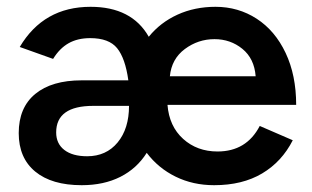

<svg xmlns="http://www.w3.org/2000/svg" viewBox="-20 -532 916 564"><path d="M411 -83Q382 -37 333.5 -12.5Q285 12 220 12Q132 12 83.5 -28Q35 -68 35 -141Q35 -216 83.5 -256Q132 -296 220 -296H357Q348 -361 324 -390.5Q300 -420 245 -420Q208 -420 181.5 -405Q155 -390 136 -359L38 -394Q108 -512 246 -512Q367 -512 417 -424Q451 -466 501.5 -489Q552 -512 613 -512Q680 -512 734 -477Q788 -442 819 -376.5Q850 -311 850 -224H472Q477 -161 518 -124Q559 -87 619 -87Q704 -87 743 -162L840 -120Q808 -57 750 -22.5Q692 12 609 12Q547 12 496 -13Q445 -38 411 -83ZM236 -73Q292 -73 325.5 -113.5Q359 -154 359 -221H254Q145 -221 145 -143Q145 -110 169 -91.5Q193 -73 236 -73ZM731 -308Q727 -360 692 -388.5Q657 -417 610 -417Q562 -417 523 -388Q484 -359 479 -308Z"/></svg>

Font: Oak Sans SemiBold
Style: Regular
Weight: 600
Designer: Erik Kennedy, Walven
Foundry: Erik Kennedy, Walven
Version: Version 1.000